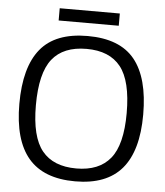

<svg xmlns="http://www.w3.org/2000/svg" viewBox="-55 -828 765 891"><g transform="rotate(5 327.5 -382.0)"><path d="M187 -779H467V-722H187ZM39 -321Q39 -492 108.5 -577Q178 -662 328 -662Q478 -662 547 -577Q616 -492 616 -321Q616 -152 545 -68.5Q474 15 328 15Q181 15 110 -68.5Q39 -152 39 -321ZM539 -321Q539 -471 487 -536.5Q435 -602 328 -602Q220 -602 168 -536.5Q116 -471 116 -321Q116 -174 168.5 -109.5Q221 -45 328 -45Q434 -45 486.5 -109.5Q539 -174 539 -321Z"/></g></svg>

Font: Pridi Light
Style: Regular
Weight: 300
Designer: Katatrad Team
Foundry: CadsonDemak
Version: Version 1.003